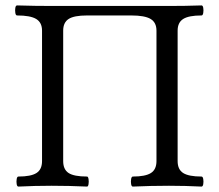

<svg xmlns="http://www.w3.org/2000/svg" viewBox="-20 -685 806 708"><path d="M48 3Q43 3 41.5 -6Q40 -15 41.5 -24.5Q43 -34 48 -34Q94 -34 114.5 -47Q135 -60 135 -91V-572Q135 -602 113.5 -615Q92 -628 43 -628Q38 -628 36.5 -637.5Q35 -647 36.5 -656Q38 -665 43 -665Q76 -664 109 -663.5Q142 -663 175 -663H602Q632 -663 662.5 -663.5Q693 -664 723 -665Q728 -665 729.5 -656Q731 -647 729.5 -637.5Q728 -628 723 -628Q676 -628 655.5 -615Q635 -602 635 -572V-91Q635 -60 655.5 -47Q676 -34 723 -34Q728 -34 729.5 -24.5Q731 -15 729.5 -6Q728 3 723 3Q663 0 603 0Q536 0 470 3Q465 3 463.5 -6Q462 -15 463.5 -24.5Q465 -34 470 -34Q516 -34 536.5 -47Q557 -60 557 -91V-572Q557 -602 535.5 -615Q514 -628 464 -628H301Q253 -628 233 -615Q213 -602 213 -572V-91Q213 -60 233 -47Q253 -34 301 -34Q305 -34 306.5 -24.5Q308 -15 306.5 -6Q305 3 301 3Q235 0 170 0Q108 0 48 3Z"/></svg>

Font: Junicode SmExp
Style: Regular
Weight: 400
Width: 6
Designer: Peter S. Baker
Version: Version 2.205; ttfautohint (v1.8.4)